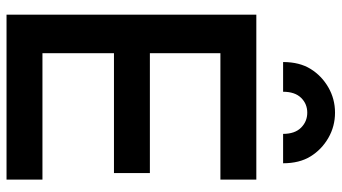

<svg xmlns="http://www.w3.org/2000/svg" viewBox="-249 -787 1046 588"><g transform="rotate(90 274.0 -493.0)"><path d="M25 -755H530V-645H143V-429H510V-319H143V-100H530V10H25ZM325 -996Q367 -996 402.5 -975.5Q438 -955 459 -921Q480 -887 480 -837H390Q390 -873 371 -892Q352 -911 325 -911Q298 -911 279.5 -892Q261 -873 261 -837H170Q170 -887 191 -921Q212 -955 247.5 -975.5Q283 -996 325 -996Z"/></g></svg>

Font: BLUETTI 2.0 Medium
Style: Italic
Weight: 500
Designer: Stijn de Vries
Foundry: tokotype
Version: Version 2.005;October 31, 2023;FontCreator 14.0.0.2814 64-bi